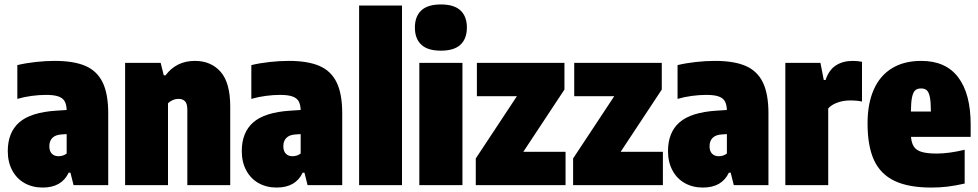

<svg xmlns="http://www.w3.org/2000/svg" viewBox="-20 -833 4403 864"><path d="M467 -323V0H311L297 -56H289Q257.5 11 172 11Q126 11 90.2 -9.2Q54.5 -29.5 34.8 -66.8Q15 -104 15 -153Q15 -237 66.5 -282.2Q118 -327.5 233 -335L280 -338Q279 -363.5 270.5 -378Q262 -392.5 242.2 -399.2Q222.5 -406 187 -406Q157 -406 122.8 -401.5Q88.5 -397 58 -388V-540Q95 -549 140 -554Q185 -559 226 -559Q312.5 -559 364.8 -536.2Q417 -513.5 442 -462Q467 -410.5 467 -323ZM280 -142V-229.5L257 -228Q230 -226.5 216 -212.8Q202 -199 202 -175Q202 -153 213.2 -141.5Q224.5 -130 243 -130Q264 -130 280 -142Z M543 -550H703L717 -494H725Q773.5 -559 857 -559Q929.5 -559 972.8 -509.8Q1016 -460.5 1016 -354V0H823V-339Q823 -366 812.8 -377Q802.5 -388 784 -388Q770 -388 757.2 -382.5Q744.5 -377 736 -368V0H543Z M1520 -323V0H1364L1350 -56H1342Q1310.5 11 1225 11Q1179 11 1143.2 -9.2Q1107.5 -29.5 1087.8 -66.8Q1068 -104 1068 -153Q1068 -237 1119.5 -282.2Q1171 -327.5 1286 -335L1333 -338Q1332 -363.5 1323.5 -378Q1315 -392.5 1295.2 -399.2Q1275.5 -406 1240 -406Q1210 -406 1175.8 -401.5Q1141.5 -397 1111 -388V-540Q1148 -549 1193 -554Q1238 -559 1279 -559Q1365.5 -559 1417.8 -536.2Q1470 -513.5 1495 -462Q1520 -410.5 1520 -323ZM1333 -142V-229.5L1310 -228Q1283 -226.5 1269 -212.8Q1255 -199 1255 -175Q1255 -153 1266.2 -141.5Q1277.5 -130 1296 -130Q1317 -130 1333 -142Z M1596 0V-808H1789V0Z M1867 0V-550H2061V0ZM1847 -709Q1847 -759 1875.8 -786Q1904.5 -813 1964 -813Q2023.5 -813 2052.2 -786Q2081 -759 2081 -709Q2081 -659 2052.2 -632Q2023.5 -605 1964 -605Q1904.5 -605 1875.8 -632Q1847 -659 1847 -709Z M2335 -150H2525V0H2121V-120L2306 -400H2126V-550H2520V-430Z M2773 -150H2963V0H2559V-120L2744 -400H2564V-550H2958V-430Z M3438 -323V0H3282L3268 -56H3260Q3228.5 11 3143 11Q3097 11 3061.2 -9.2Q3025.5 -29.5 3005.8 -66.8Q2986 -104 2986 -153Q2986 -237 3037.5 -282.2Q3089 -327.5 3204 -335L3251 -338Q3250 -363.5 3241.5 -378Q3233 -392.5 3213.2 -399.2Q3193.5 -406 3158 -406Q3128 -406 3093.8 -401.5Q3059.5 -397 3029 -388V-540Q3066 -549 3111 -554Q3156 -559 3197 -559Q3283.5 -559 3335.8 -536.2Q3388 -513.5 3413 -462Q3438 -410.5 3438 -323ZM3251 -142V-229.5L3228 -228Q3201 -226.5 3187 -212.8Q3173 -199 3173 -175Q3173 -153 3184.2 -141.5Q3195.5 -130 3214 -130Q3235 -130 3251 -142Z M3514 -550H3672L3687 -473H3695Q3710.5 -519 3742 -539Q3773.5 -559 3818 -559Q3837 -559 3859 -555V-376Q3838 -381 3805 -381Q3774.5 -381 3747.5 -371Q3720.5 -361 3707 -345V0H3514Z M4348 -217H4079.5Q4082 -188 4093.2 -172Q4104.5 -156 4128.8 -149Q4153 -142 4196 -142Q4249.5 -142 4321 -159V-7Q4279 2.5 4244 6.8Q4209 11 4171 11Q4068.5 11 4005.5 -19Q3942.5 -49 3913.2 -112.2Q3884 -175.5 3884 -278Q3884 -366.5 3911.8 -429.5Q3939.5 -492.5 3993.8 -525.8Q4048 -559 4126 -559Q4236 -559 4292 -485Q4348 -411 4348 -272ZM4079 -331H4169Q4169 -373 4164.5 -395.5Q4160 -418 4150.8 -426.5Q4141.5 -435 4125 -435Q4108 -435 4098.5 -426.5Q4089 -418 4084.2 -395.5Q4079.5 -373 4079 -331Z"/></svg>

Font: Encode Sans Condensed Black
Style: Regular
Weight: 900
Width: 3
Designer: Multiple Designers
Foundry: Impallari Type
Version: Version 2.000